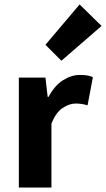

<svg xmlns="http://www.w3.org/2000/svg" viewBox="-20 -846 478 866"><path d="M65 0V-496H185L195 -409H199Q226 -460 264 -484Q302 -508 340 -508Q361 -508 374.5 -505.5Q388 -503 399 -498L375 -371Q361 -375 349 -377Q337 -379 321 -379Q293 -379 262.5 -359Q232 -339 212 -288V0ZM257 -572 185 -644 339 -826 438 -729Z"/></svg>

Font: Giro Regular
Style: Bold
Weight: 700
Designer: Paul D. Hunt
Foundry: Adobe Systems Incorporated
Version: Version 1.000;PS 1.0;hotconv 1.0.88;makeotf.lib2.5.647800